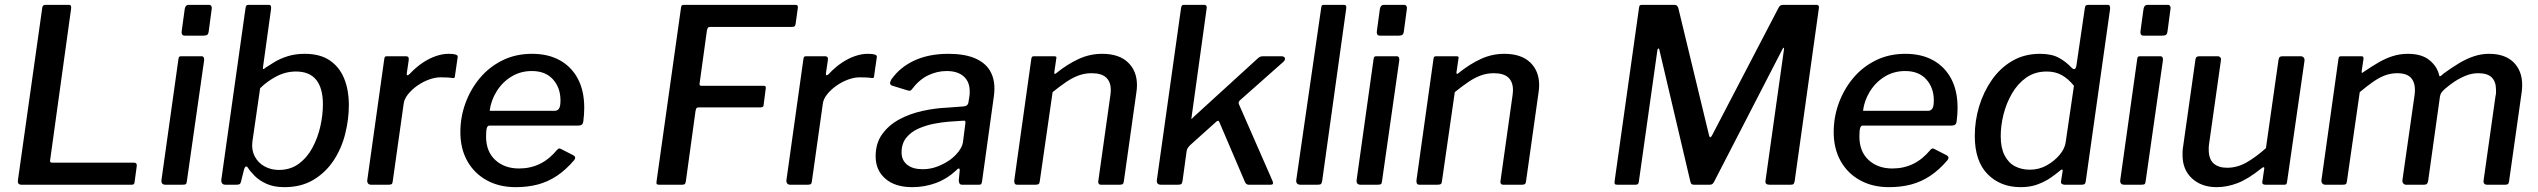

<svg xmlns="http://www.w3.org/2000/svg" viewBox="-20 -762 10470 792"><path d="M154 -728Q155 -742 167 -742H265Q276 -742 273 -724L187 -103Q184 -91 195 -91H533Q546 -91 544 -76L535 -10Q534 -4 531.5 -2Q529 0 522 0H69Q51 0 54 -19L154 -728Z M751 -16Q750 -5 746.5 -2.5Q743 0 731 0H663Q653 0 649 -5Q645 -10 646 -19L716 -518Q717 -526 719.5 -528Q722 -530 729 -530H811Q818 -530 820.5 -525Q823 -520 822 -513ZM841 -633Q840 -623 835.5 -619Q831 -615 820 -615H742Q733 -615 730.5 -621.5Q728 -628 730 -637L742 -725Q745 -742 758 -742H843Q849 -742 852 -736Q855 -730 853 -723Z M910 0Q900 0 896 -6Q892 -12 893 -21L993 -730Q994 -737 997 -739.5Q1000 -742 1005 -742H1089Q1096 -742 1097.5 -736.5Q1099 -731 1098 -724L1065 -486Q1064 -477 1066.5 -477Q1069 -477 1077 -484Q1091 -493 1113 -506.5Q1135 -520 1166.5 -530Q1198 -540 1237 -540Q1300 -540 1340 -513Q1380 -486 1399.5 -438.5Q1419 -391 1419 -328Q1419 -270 1404 -210Q1389 -150 1356.5 -100.5Q1324 -51 1273.5 -20.5Q1223 10 1153 10Q1110 10 1080 -3.5Q1050 -17 1031 -36Q1012 -55 1002 -71Q999 -76 994.5 -75Q990 -74 987 -64L975 -16Q973 -6 969 -3Q965 0 955 0ZM1021 -177Q1017 -143 1031 -116.5Q1045 -90 1071.5 -75.5Q1098 -61 1130 -61Q1178 -61 1212.5 -86.5Q1247 -112 1269 -153Q1291 -194 1301.5 -241Q1312 -288 1312 -332Q1312 -398 1284.5 -432.5Q1257 -467 1201 -467Q1158 -467 1119.5 -446.5Q1081 -426 1053 -398Z M1511 0Q1502 0 1498 -5.5Q1494 -11 1495 -19L1565 -518Q1566 -526 1568.5 -528Q1571 -530 1577 -530H1655Q1661 -530 1664 -526.5Q1667 -523 1666 -514L1658 -460Q1657 -452 1660 -451.5Q1663 -451 1669 -456Q1696 -485 1724 -503.5Q1752 -522 1779 -531Q1806 -540 1830 -540Q1850 -540 1859.5 -537Q1869 -534 1868 -527L1857 -451Q1857 -444 1855 -442Q1853 -440 1849 -440Q1836 -442 1822 -442.5Q1808 -443 1797 -443Q1775 -443 1750 -434Q1725 -425 1702 -409Q1679 -393 1663 -373Q1647 -353 1645 -333L1600 -14Q1599 -5 1595.5 -2.5Q1592 0 1582 0H1511Z M2107 10Q2039 10 1987.5 -18.5Q1936 -47 1907.5 -98Q1879 -149 1879 -217Q1879 -279 1900 -336.5Q1921 -394 1959.5 -440Q1998 -486 2052.5 -513Q2107 -540 2175 -540Q2241 -540 2289 -513.5Q2337 -487 2363.5 -437.5Q2390 -388 2390 -317Q2390 -304 2389 -289.5Q2388 -275 2386 -260Q2385 -252 2380 -248Q2375 -244 2365 -244H1999Q1991 -244 1988 -233.5Q1985 -223 1985 -199Q1985 -137 2023 -102Q2061 -67 2121 -67Q2168 -67 2207 -86Q2246 -105 2279 -145Q2284 -150 2288 -149.5Q2292 -149 2297 -146L2344 -122Q2358 -115 2349 -102Q2314 -61 2277 -36.5Q2240 -12 2198.5 -1Q2157 10 2107 10ZM2269 -305Q2279 -305 2285.5 -313.5Q2292 -322 2292 -348Q2292 -400 2261 -434.5Q2230 -469 2174 -469Q2127 -469 2089.5 -446Q2052 -423 2028.5 -385Q2005 -347 2000 -305Z M2789 -729Q2790 -738 2793 -740Q2796 -742 2802 -742H3262Q3273 -742 3271 -729L3262 -664Q3261 -657 3258 -654Q3255 -651 3247 -651H2909Q2903 -651 2900.5 -648Q2898 -645 2896 -636L2866 -419Q2865 -413 2866.5 -410.5Q2868 -408 2874 -408H3130Q3136 -408 3137.5 -406Q3139 -404 3139 -399L3130 -330Q3130 -324 3127 -321.5Q3124 -319 3116 -319H2862Q2856 -319 2853.5 -316.5Q2851 -314 2849 -304L2809 -13Q2807 -4 2804 -2Q2801 0 2792 0H2700Q2690 0 2688.5 -3.5Q2687 -7 2689 -19L2789 -729Z M3240 0Q3231 0 3227 -5.5Q3223 -11 3224 -19L3294 -518Q3295 -526 3297.5 -528Q3300 -530 3306 -530H3384Q3390 -530 3393 -526.5Q3396 -523 3395 -514L3387 -460Q3386 -452 3389 -451.5Q3392 -451 3398 -456Q3425 -485 3453 -503.5Q3481 -522 3508 -531Q3535 -540 3559 -540Q3579 -540 3588.5 -537Q3598 -534 3597 -527L3586 -451Q3586 -444 3584 -442Q3582 -440 3578 -440Q3565 -442 3551 -442.5Q3537 -443 3526 -443Q3504 -443 3479 -434Q3454 -425 3431 -409Q3408 -393 3392 -373Q3376 -353 3374 -333L3329 -14Q3328 -5 3324.5 -2.5Q3321 0 3311 0H3240Z M3923 -58Q3885 -23 3839 -6.5Q3793 10 3743 10Q3672 10 3632 -25Q3592 -60 3592 -117Q3592 -171 3619 -208.5Q3646 -246 3689.5 -269.5Q3733 -293 3785.5 -304.5Q3838 -316 3888 -318L3954 -323Q3973 -324 3975 -341L3979 -366Q3980 -371 3980 -376Q3980 -381 3980 -386Q3980 -425 3955 -447Q3930 -469 3885 -469Q3845 -469 3808 -451Q3771 -433 3741 -393Q3738 -389 3734.5 -388Q3731 -387 3724 -389L3659 -409Q3654 -411 3652 -416Q3650 -421 3656 -433Q3691 -484 3751 -512Q3811 -540 3892 -540Q3957 -540 3999.5 -522.5Q4042 -505 4062 -473Q4082 -441 4082 -397Q4082 -390 4081.5 -382.5Q4081 -375 4080 -367L4031 -14Q4029 -4 4027 -2Q4025 0 4016 0H3949Q3941 0 3938 -5Q3935 -10 3935 -19L3939 -60Q3938 -75 3923 -58ZM3962 -252Q3963 -260 3961.5 -262.5Q3960 -265 3952 -264L3893 -260Q3866 -258 3832.5 -251.5Q3799 -245 3768.5 -231.5Q3738 -218 3718.5 -194Q3699 -170 3699 -133Q3699 -101 3722 -82.5Q3745 -64 3786 -64Q3818 -64 3846.5 -75Q3875 -86 3898 -102Q3921 -119 3935 -138Q3949 -157 3952 -174Z M4176 0Q4168 0 4165.5 -5.5Q4163 -11 4164 -19L4234 -518Q4235 -526 4237.5 -528Q4240 -530 4246 -530H4329Q4334 -530 4336.5 -528Q4339 -526 4337 -519L4329 -464Q4328 -452 4338 -461Q4384 -498 4430 -519Q4476 -540 4526 -540Q4596 -540 4633 -504.5Q4670 -469 4670 -411Q4670 -405 4669.5 -398Q4669 -391 4668 -384L4616 -15Q4615 -6 4611.5 -3Q4608 0 4598 0H4522Q4514 0 4511.5 -5.5Q4509 -11 4511 -19L4560 -367Q4561 -374 4561.5 -380Q4562 -386 4562 -391Q4562 -424 4543 -442Q4524 -460 4483 -460Q4455 -460 4430 -451Q4405 -442 4379 -424.5Q4353 -407 4322 -382L4269 -14Q4268 -5 4264 -2.5Q4260 0 4250 0H4176Z M5229 -16Q5232 -9 5231 -4.5Q5230 0 5220 0H5132Q5124 0 5119.5 -5Q5115 -10 5113 -17L5010 -258Q5006 -269 4996 -259L4888 -162Q4884 -158 4880.5 -153Q4877 -148 4875 -140L4858 -16Q4856 -5 4852.5 -2.5Q4849 0 4838 0H4770Q4759 0 4755 -5Q4751 -10 4752 -19L4852 -730Q4854 -738 4856 -740Q4858 -742 4865 -742H4948Q4954 -742 4956.5 -737Q4959 -732 4957 -724L4895 -277Q4894 -270 4895.5 -271Q4897 -272 4903 -279L5166 -519Q5173 -526 5178.5 -528Q5184 -530 5190 -530H5265Q5277 -530 5280 -523Q5283 -516 5274 -507L5099 -352Q5094 -348 5091 -343.5Q5088 -339 5091 -331L5229 -16Z M5434 -16Q5432 -5 5428.5 -2.5Q5425 0 5413 0H5345Q5335 0 5330.5 -5Q5326 -10 5327 -19L5430 -730Q5431 -738 5433 -740Q5435 -742 5442 -742H5524Q5536 -742 5533 -726Z M5681 -16Q5680 -5 5676.5 -2.5Q5673 0 5661 0H5593Q5583 0 5579 -5Q5575 -10 5576 -19L5646 -518Q5647 -526 5649.5 -528Q5652 -530 5659 -530H5741Q5748 -530 5750.5 -525Q5753 -520 5752 -513ZM5771 -633Q5770 -623 5765.5 -619Q5761 -615 5750 -615H5672Q5663 -615 5660.5 -621.5Q5658 -628 5660 -637L5672 -725Q5675 -742 5688 -742H5773Q5779 -742 5782 -736Q5785 -730 5783 -723Z M5835 0Q5827 0 5824.5 -5.5Q5822 -11 5823 -19L5893 -518Q5894 -526 5896.5 -528Q5899 -530 5905 -530H5988Q5993 -530 5995.5 -528Q5998 -526 5996 -519L5988 -464Q5987 -452 5997 -461Q6043 -498 6089 -519Q6135 -540 6185 -540Q6255 -540 6292 -504.5Q6329 -469 6329 -411Q6329 -405 6328.5 -398Q6328 -391 6327 -384L6275 -15Q6274 -6 6270.5 -3Q6267 0 6257 0H6181Q6173 0 6170.5 -5.5Q6168 -11 6170 -19L6219 -367Q6220 -374 6220.5 -380Q6221 -386 6221 -391Q6221 -424 6202 -442Q6183 -460 6142 -460Q6114 -460 6089 -451Q6064 -442 6038 -424.5Q6012 -407 5981 -382L5928 -14Q5927 -5 5923 -2.5Q5919 0 5909 0H5835Z M6651 0Q6643 0 6641 -3.5Q6639 -7 6641 -20L6741 -730Q6742 -738 6744.5 -740Q6747 -742 6754 -742H6887Q6894 -742 6897.5 -738.5Q6901 -735 6903 -729L7030 -203Q7032 -195 7035.5 -196Q7039 -197 7043 -205L7316 -729Q7322 -742 7334 -742H7473Q7485 -742 7483 -729L7383 -15Q7381 -5 7378 -2.5Q7375 0 7365 0H7279Q7270 0 7265.5 -4Q7261 -8 7263 -19L7339 -559Q7340 -565 7338 -565Q7336 -565 7333 -560L7050 -11Q7046 -4 7042 -2Q7038 0 7031 0H6968Q6961 0 6957.5 -3Q6954 -6 6952 -16L6825 -556Q6824 -562 6821.5 -562Q6819 -562 6817 -557L6740 -11Q6739 -5 6736 -2.5Q6733 0 6726 0H6651Z M7772 10Q7704 10 7652.5 -18.5Q7601 -47 7572.5 -98Q7544 -149 7544 -217Q7544 -279 7565 -336.5Q7586 -394 7624.5 -440Q7663 -486 7717.5 -513Q7772 -540 7840 -540Q7906 -540 7954 -513.5Q8002 -487 8028.5 -437.5Q8055 -388 8055 -317Q8055 -304 8054 -289.5Q8053 -275 8051 -260Q8050 -252 8045 -248Q8040 -244 8030 -244H7664Q7656 -244 7653 -233.5Q7650 -223 7650 -199Q7650 -137 7688 -102Q7726 -67 7786 -67Q7833 -67 7872 -86Q7911 -105 7944 -145Q7949 -150 7953 -149.5Q7957 -149 7962 -146L8009 -122Q8023 -115 8014 -102Q7979 -61 7942 -36.5Q7905 -12 7863.5 -1Q7822 10 7772 10ZM7934 -305Q7944 -305 7950.5 -313.5Q7957 -322 7957 -348Q7957 -400 7926 -434.5Q7895 -469 7839 -469Q7792 -469 7754.5 -446Q7717 -423 7693.5 -385Q7670 -347 7665 -305Z M8497 0Q8490 0 8485 -3.5Q8480 -7 8482 -16L8488 -54Q8490 -62 8486 -62.5Q8482 -63 8475 -56Q8461 -44 8438.5 -28.5Q8416 -13 8385.5 -1.5Q8355 10 8315 10Q8232 10 8179 -43.5Q8126 -97 8126 -201Q8126 -264 8144 -323.5Q8162 -383 8196.5 -432.5Q8231 -482 8281 -511Q8331 -540 8395 -540Q8443 -540 8473 -523.5Q8503 -507 8525 -483Q8533 -475 8538.5 -477.5Q8544 -480 8546 -497L8580 -729Q8581 -737 8584.5 -739.5Q8588 -742 8594 -742H8675Q8686 -742 8684 -724L8584 -16Q8583 -6 8579 -3Q8575 0 8565 0ZM8535 -408Q8512 -437 8485 -452Q8458 -467 8423 -467Q8374 -467 8338.5 -442Q8303 -417 8279.5 -376.5Q8256 -336 8244.5 -290Q8233 -244 8233 -200Q8233 -152 8249 -121Q8265 -90 8292 -76Q8319 -62 8353 -62Q8391 -62 8423 -80Q8455 -98 8476.5 -124Q8498 -150 8501 -176Z M8831 -16Q8830 -5 8826.5 -2.5Q8823 0 8811 0H8743Q8733 0 8729 -5Q8725 -10 8726 -19L8796 -518Q8797 -526 8799.5 -528Q8802 -530 8809 -530H8891Q8898 -530 8900.5 -525Q8903 -520 8902 -513ZM8921 -633Q8920 -623 8915.5 -619Q8911 -615 8900 -615H8822Q8813 -615 8810.5 -621.5Q8808 -628 8810 -637L8822 -725Q8825 -742 8838 -742H8923Q8929 -742 8932 -736Q8935 -730 8933 -723Z M9124 10Q9061 10 9022 -26Q8983 -62 8983 -122Q8983 -129 8983 -135.5Q8983 -142 8984 -148L9036 -515Q9037 -524 9041 -527Q9045 -530 9053 -530H9127Q9135 -530 9139 -525Q9143 -520 9141 -511L9092 -165Q9091 -160 9091 -154.5Q9091 -149 9091 -145Q9091 -106 9111 -88Q9131 -70 9167 -70Q9209 -70 9248 -92.5Q9287 -115 9327 -151L9379 -516Q9381 -525 9384.5 -527.5Q9388 -530 9398 -530H9470Q9478 -530 9482.5 -525Q9487 -520 9486 -511L9414 -11Q9413 -5 9411 -2.5Q9409 0 9402 0H9324Q9319 0 9315 -2.5Q9311 -5 9312 -12L9320 -66Q9321 -71 9318 -72Q9315 -73 9309 -68Q9253 -23 9209.5 -6.5Q9166 10 9124 10Z M9572 0Q9564 0 9559.5 -5.5Q9555 -11 9556 -19L9626 -518Q9627 -526 9629.5 -528Q9632 -530 9638 -530H9720Q9727 -530 9728.5 -527Q9730 -524 9729 -516L9722 -469Q9720 -457 9728 -464Q9763 -488 9792.5 -505Q9822 -522 9851.5 -531Q9881 -540 9912 -540Q9970 -540 10002 -513.5Q10034 -487 10042 -450Q10043 -446 10047.5 -448.5Q10052 -451 10059 -458Q10093 -483 10124 -501.5Q10155 -520 10185.5 -530Q10216 -540 10247 -540Q10313 -540 10348.5 -505Q10384 -470 10384 -411Q10384 -404 10383.5 -397Q10383 -390 10382 -382L10330 -15Q10329 -6 10325.5 -3Q10322 0 10313 0H10240Q10222 0 10225 -19L10274 -366Q10276 -372 10276 -379.5Q10276 -387 10276 -392Q10276 -425 10258.5 -442.5Q10241 -460 10203 -460Q10176 -460 10150.5 -449.5Q10125 -439 10103.5 -424.5Q10082 -410 10065 -395Q10057 -388 10052 -381.5Q10047 -375 10045 -365L9996 -15Q9994 -6 9990.5 -3Q9987 0 9978 0H9905Q9898 0 9893.5 -5.5Q9889 -11 9890 -19L9940 -369Q9946 -413 9929 -436.5Q9912 -460 9869 -460Q9842 -460 9818 -451Q9794 -442 9769 -424.5Q9744 -407 9714 -382L9661 -14Q9660 -5 9656.5 -2.5Q9653 0 9643 0H9572Z"/></svg>

Font: Libre Franklin Medium
Style: Italic
Weight: 500
Italic angle: -8°
Designer: Pablo Impallari, Rodrigo Fuenzalida, Nhung Nguyen
Foundry: Impallari Type
Version: Version 3.000